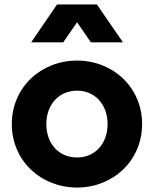

<svg xmlns="http://www.w3.org/2000/svg" viewBox="-20 -830 691 862"><path d="M326 12C487 12 618 -108 618 -273C618 -438 487 -558 326 -558C164 -558 33 -438 33 -273C33 -108 164 12 326 12ZM120 -640H264L326 -730L388 -640H532L415 -810H236ZM188 -273C188 -360 244 -423 326 -423C407 -423 463 -360 463 -273C463 -185 407 -123 326 -123C244 -123 188 -185 188 -273Z"/></svg>

Font: Mluvka ExtraBold
Style: Regular
Weight: 800
Designer: Modified by Jiří Krblich, Original typeface by Gumpita Rahayu
Foundry: Gumpita Rahayu & Jiří Krblich
Version: Version 2.000;Glyphs 3.1.1 (3134)